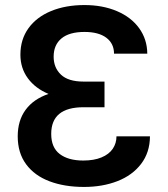

<svg xmlns="http://www.w3.org/2000/svg" viewBox="-20 -737 670 767"><path d="M173.8 -361.8Q121.1 -383.8 91.3 -424.3Q61.5 -464.8 61.5 -518.6Q61.5 -579.6 93.8 -624.3Q126 -668.9 184.1 -692.9Q242.2 -716.8 317.4 -716.8Q390.1 -716.8 447 -692.6Q503.9 -668.5 535.9 -624.3Q567.9 -580.1 568.4 -522.5H435.5Q435.5 -563 404.8 -586.2Q374 -609.4 317.4 -609.4Q256.8 -609.4 225.6 -583.5Q194.3 -557.6 194.3 -510.7Q194.3 -466.3 223.6 -438.7Q252.9 -411.1 313.5 -411.1H397.5V-308.6H313.5Q184.6 -308.6 184.6 -202.1Q184.6 -147.5 218.8 -121.6Q252.9 -95.7 312.5 -95.7Q355.5 -95.7 385.5 -108.2Q415.5 -120.6 430.4 -142.6Q445.3 -164.6 445.3 -192.4H579.1Q578.6 -127.9 543.7 -82.3Q508.8 -36.6 449.2 -13.4Q389.6 9.8 315.4 9.8Q237.8 9.8 178 -12.7Q118.2 -35.2 84.5 -80.6Q50.8 -126 50.8 -192.4Q50.8 -255.4 82.3 -298.3Q113.8 -341.3 173.8 -361.8Z"/></svg>

Font: Pretendard SemiBold
Style: Regular
Weight: 600
Designer: Base glyphs from Inter by Rasmus Andersson; Hangeul glyphs from Noto Sans CJK(Source Han Sans) by Jang Soo-young and Kan
Foundry: Kil Hyung-jin
Version: Version 1.309